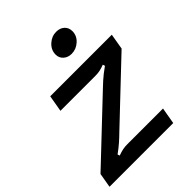

<svg xmlns="http://www.w3.org/2000/svg" viewBox="-227 -893 1010 1010"><g transform="rotate(-45 278.0 -387.5)"><path d="M-9 0 5 -81 335 -393Q340 -398 363 -419Q386 -440 424 -467L420 -479Q399 -471 383.5 -468Q368 -465 348 -465H91L107 -557H565L550 -469L230 -166Q213 -149 191.5 -130Q170 -111 141 -90L145 -78Q167 -86 182.5 -89Q198 -92 217 -92H481L465 0ZM282 -692Q282 -726 308.5 -750.5Q335 -775 369 -775Q397 -775 414.5 -759Q432 -743 432 -717Q432 -683 405.5 -659Q379 -635 345 -635Q318 -635 300 -651Q282 -667 282 -692Z"/></g></svg>

Font: Open Sauce Sans Medium Italic
Style: Regular
Weight: 500
Italic angle: -10°
Designer: Alfredo Marco Pradil
Foundry: Creative Sauce Fz LLC
Version: Version 1.477